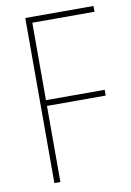

<svg xmlns="http://www.w3.org/2000/svg" viewBox="-82 -766 558 818"><g transform="rotate(-10 197.0 -357.0)"><path d="M112 0V-329H366V-354H112V-689H381V-714H86V0Z"/></g></svg>

Font: Noto Sans Gujarati Condensed Thin
Style: Regular
Weight: 100
Width: 3
Designer: Jelle Bosma - Monotype Design Team, Universal Thirst
Foundry: Monotype Imaging Inc.
Version: Version 2.106